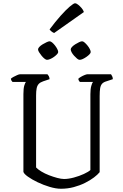

<svg xmlns="http://www.w3.org/2000/svg" viewBox="-20 -1161 754 1181"><path d="M355 0Q324 0 285.5 -11.5Q247 -23 211.5 -40Q176 -57 151.5 -74.5Q127 -92 124 -104V-582Q124 -617 129.5 -635Q135 -653 140 -657H57Q54 -660 51 -664.5Q48 -669 47 -677Q52 -682 63 -688Q74 -694 85.5 -699Q97 -704 102 -704H272Q276 -700 280 -693Q284 -686 285 -674L246 -661Q228 -655 218.5 -645Q209 -635 205.5 -618Q202 -601 202 -574V-131Q213 -119 234.5 -106Q256 -93 282 -83Q308 -73 332.5 -66.5Q357 -60 374 -60Q401 -60 434.5 -69Q468 -78 496 -91Q524 -104 536 -115V-582Q536 -613 541.5 -632.5Q547 -652 552 -657H471Q468 -661 465 -665.5Q462 -670 462 -677Q467 -682 478 -688.5Q489 -695 500.5 -699.5Q512 -704 516 -704H663Q666 -700 670 -692Q674 -684 674 -674L635 -661Q617 -656 608 -646Q599 -636 596 -618Q593 -600 593 -570V-102Q581 -87 558 -69.5Q535 -52 503 -36Q471 -20 433.5 -10Q396 0 355 0ZM470 -793Q463 -793 454 -800.5Q445 -808 435.5 -818.5Q426 -829 420.5 -839.5Q415 -850 415 -857Q415 -864 423 -872.5Q431 -881 443 -888.5Q455 -896 466.5 -901.5Q478 -907 485 -907Q492 -907 501 -899Q510 -891 518.5 -880.5Q527 -870 532.5 -859Q538 -848 538 -841Q538 -835 530.5 -827Q523 -819 511.5 -811Q500 -803 489 -798Q478 -793 470 -793ZM269 -793Q263 -793 254 -800Q245 -807 236 -818Q227 -829 220.5 -839.5Q214 -850 214 -857Q214 -864 222 -872.5Q230 -881 242.5 -888.5Q255 -896 267 -901.5Q279 -907 285 -907Q292 -907 301 -899.5Q310 -892 318.5 -881Q327 -870 332.5 -859Q338 -848 338 -841Q338 -835 330.5 -827Q323 -819 312 -811Q301 -803 289 -798Q277 -793 269 -793ZM313 -958Q303 -962 295.5 -968.5Q288 -975 285 -980Q320 -1027 352 -1063Q384 -1099 408.5 -1120Q433 -1141 442 -1141Q449 -1141 460 -1132.5Q471 -1124 481.5 -1112Q492 -1100 496 -1087Z"/></svg>

Font: Texturina Medium 12pt ExtraLight
Style: Regular
Weight: 250
Version: Version 1.002